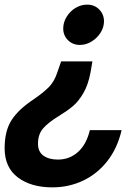

<svg xmlns="http://www.w3.org/2000/svg" viewBox="-51 -596 576 829"><path d="M398 -504Q398 -478 383 -454.5Q368 -431 344 -416.5Q320 -402 294 -402Q263 -402 242.5 -422.5Q222 -443 222 -473Q222 -500 237 -524Q252 -548 275.5 -562Q299 -576 325 -576Q357 -576 377.5 -555Q398 -534 398 -504ZM340 -284Q330 -230 309 -194Q288 -158 263.5 -137.5Q239 -117 203 -95Q157 -67 135 -41.5Q113 -16 113 25Q113 59 136.5 76Q160 93 199 93Q249 93 285.5 60.5Q322 28 337 -34H474Q456 44 412.5 99.5Q369 155 307.5 184Q246 213 175 213Q83 213 26 170Q-31 127 -31 44Q-31 -31 -1 -77.5Q29 -124 94 -167Q135 -195 159.5 -219.5Q184 -244 197 -285L213 -331H348Z"/></svg>

Font: Open Sauce Sans ExBold Italic
Style: Regular
Weight: 800
Italic angle: -10°
Designer: Alfredo Marco Pradil
Foundry: Creative Sauce Fz LLC
Version: Version 1.477